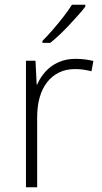

<svg xmlns="http://www.w3.org/2000/svg" viewBox="-20 -786 428 806"><path d="M297 -539Q318 -539 337 -536.5Q356 -534 372 -530L364 -487Q347 -491 331 -493.5Q315 -496 295 -496Q257 -496 227.5 -481.5Q198 -467 177.5 -440.5Q157 -414 146.5 -377Q136 -340 136 -293V0H89V-531H129L134 -431H136Q149 -461 171 -485.5Q193 -510 225 -524.5Q257 -539 297 -539ZM338 -758Q326 -742 308.5 -722.5Q291 -703 271.5 -682Q252 -661 231.5 -641.5Q211 -622 191 -606H158V-614Q178 -634 201.5 -661Q225 -688 247 -716.5Q269 -745 282 -766H338Z"/></svg>

Font: Noto Sans Oriya ExtraLight
Style: Regular
Weight: 250
Version: Version 2.003